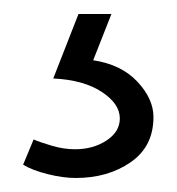

<svg xmlns="http://www.w3.org/2000/svg" viewBox="-20 -33 252 274"><path d="M92 -13H139L113 53Q153 59 176 83.5Q199 108 199 134Q199 176 166.5 198.5Q134 221 88 221Q70 221 48 215.5Q26 210 13 202L28 166Q37 170 54 175Q71 180 87 180Q113 180 132 167.5Q151 155 151 136Q151 115 125 98Q99 81 56 79Z"/></svg>

Font: Palanquin ExtraLight
Style: Regular
Weight: 275
Designer: Pria Ravichandran
Version: Version 1.001